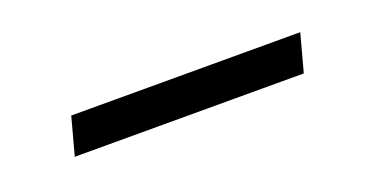

<svg xmlns="http://www.w3.org/2000/svg" viewBox="-22 -348 466 244"><g transform="rotate(-20 211.5 -226.5)"><path d="M54.8 -200.8 68.5 -251.6H378.2L364.5 -200.8Z"/></g></svg>

Font: Playfair 5pt SemiExpanded Light
Style: Bold Italic
Weight: 700
Italic angle: -15.6°
Version: Version 2.001;gftools[0.9.30]